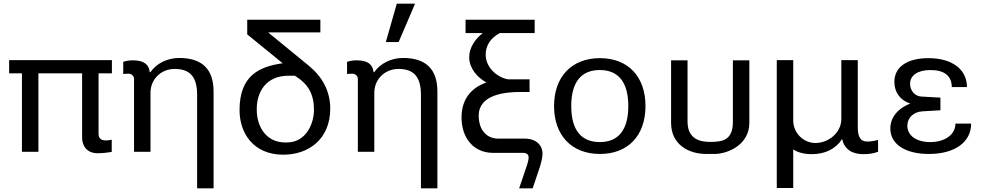

<svg xmlns="http://www.w3.org/2000/svg" viewBox="-20 -830 5386 1050"><path d="M429 -77C429 -34 454 8 514 8C539 8 566 5 591 1V-66C579 -63 568 -62 559 -62C528 -62 519 -78 519 -99V-429H592V-501H30V-429H100V0H190V-429H429Z M803 -323C803 -396 860 -453 935 -453C1020 -453 1058 -409 1058 -311V200H1148V-329C1148 -452 1085 -513 960 -513C896 -513 837 -484 803 -436L802 -435H799C795 -479 765 -500 707 -500C686 -500 675 -498 654 -492V-425C657 -426 676 -427 683 -427C700 -427 713 -414 713 -398V0H803Z M1597 -413C1668 -368 1697 -312 1697 -229C1697 -154 1654 -51 1549 -51H1539C1442 -51 1384 -129 1384 -232C1384 -326 1433 -416 1559 -416H1591ZM1526 -484C1399 -466 1290 -418 1290 -228C1290 -103 1365 16 1529 16C1670 16 1786 -71 1786 -236C1786 -336 1739 -414 1666 -473L1446 -653H1732V-722H1332V-642Z M2027 -323C2027 -396 2084 -453 2159 -453C2244 -453 2282 -409 2282 -311V200H2372V-329C2372 -452 2309 -513 2184 -513C2120 -513 2061 -484 2027 -436L2026 -435H2023C2019 -479 1989 -500 1931 -500C1910 -500 1899 -498 1878 -492V-425C1881 -426 1900 -427 1907 -427C1924 -427 1937 -414 1937 -398V0H2027ZM2250 -810H2150L2090 -600H2160Z M2759 -396C2700 -406 2636 -460 2636 -531C2636 -580 2662 -622 2713 -649H2904V-722H2526V-649H2620C2580 -618 2546 -571 2546 -517C2546 -457 2589 -407 2640 -379C2563 -352 2504 -293 2504 -188C2504 -75 2570 6 2677 6H2840C2865 6 2871 19 2871 31C2871 50 2858 86 2855 94L2819 200H2893L2934 78C2938 65 2947 33 2947 10C2947 -33 2915 -72 2849 -72H2704C2647 -72 2598 -113 2598 -198C2598 -314 2745 -327 2824 -327H2876V-396Z M3010 -250C3010 -89 3107 12 3261 12C3415 12 3510 -89 3510 -250C3510 -411 3415 -512 3261 -512C3107 -512 3010 -411 3010 -250ZM3104 -250C3104 -383 3160 -447 3260 -447C3360 -447 3416 -383 3416 -250C3416 -117 3360 -53 3260 -53C3160 -53 3104 -117 3104 -250Z M3650 -158C3650 -38 3748 12 3842 12H3886C3960 12 4078 -38 4078 -158V-500H3988V-165C3988 -65 3935 -54 3864 -54C3815 -54 3740 -65 3740 -165V-500H3650Z M4318 -13C4343 4 4377 13 4420 13C4490 13 4550 -14 4585 -70C4598 -15 4637 13 4701 13C4729 13 4756 10 4782 0V-65C4762 -59 4741 -56 4721 -56C4683 -56 4671 -87 4671 -132V-501H4581V-179C4581 -105 4512 -48 4439 -48C4373 -48 4318 -104 4318 -170V-501H4228V198H4318Z M4849 -127C4849 -42 4930 12 5060 12C5202 12 5291 -53 5291 -154H5205C5205 -94 5148 -53 5067 -53C4991 -53 4942 -89 4942 -142C4942 -186 4976 -218 5023 -221L5123 -227V-296L5018 -302C4983 -304 4957 -334 4957 -372C4957 -418 4999 -447 5069 -447C5144 -447 5185 -415 5185 -354H5268C5268 -450 5188 -512 5057 -512C4940 -512 4871 -463 4871 -382C4871 -323 4906 -280 4958 -264C4890 -237 4849 -188 4849 -127Z"/></svg>

Font: Perun
Style: Regular
Weight: 400
Foundry: Copyright (c) Stefan Peev, Context Ltd, 2016
Version: Version 1.089